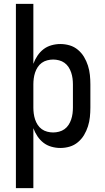

<svg xmlns="http://www.w3.org/2000/svg" viewBox="-20 -755 540 990"><path d="M62 215V-735H152V-426Q160 -448 173 -467.5Q186 -487 204 -501Q222 -515 245 -521.5Q268 -528 291 -528Q316 -528 339.5 -521Q363 -514 382 -498Q401 -482 413.5 -461Q426 -440 433.5 -416.5Q441 -393 443.5 -368.5Q446 -344 446 -320V-200Q446 -176 443.5 -151.5Q441 -127 433.5 -103.5Q426 -80 413.5 -59Q401 -38 382 -22Q363 -6 339.5 1Q316 8 291 8Q268 8 245 1.5Q222 -5 204 -19Q186 -33 173 -52.5Q160 -72 152 -94V215ZM254 -72Q269 -72 284.5 -76Q300 -80 312.5 -89Q325 -98 333.5 -111Q342 -124 347 -139Q352 -154 354 -169.5Q356 -185 356 -200V-320Q356 -335 354 -350.5Q352 -366 347 -381Q342 -396 333.5 -409Q325 -422 312.5 -431Q300 -440 284.5 -444Q269 -448 254 -448Q239 -448 223.5 -444Q208 -440 195.5 -431Q183 -422 174.5 -409Q166 -396 161 -381Q156 -366 154 -350.5Q152 -335 152 -320V-200Q152 -185 154 -169.5Q156 -154 161 -139Q166 -124 174.5 -111Q183 -98 195.5 -89Q208 -80 223.5 -76Q239 -72 254 -72Z"/></svg>

Font: Iosevka Medium
Style: Regular
Weight: 500
Monospace: yes
Designer: Belleve Invis
Foundry: Belleve Invis
Version: Version 32.5.0; ttfautohint (v1.8.4)